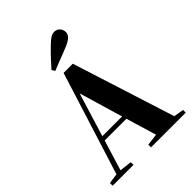

<svg xmlns="http://www.w3.org/2000/svg" viewBox="-244 -987 1107 1107"><g transform="rotate(-45 310.0 -433.0)"><path d="M172 -244 254 -511 333 -244ZM12 0H182V-22L107 -31L164 -217H341L397 -31L325 -22V0H608V-22L547 -32L347 -660H272L74 -31L12 -22ZM234 -721 247 -702C309 -728 355 -743 395 -761C438 -780 448 -799 448 -818C448 -841 431 -866 402 -866C381 -866 365 -856 336 -828C287 -781 261 -751 234 -721Z"/></g></svg>

Font: Source Serif 4 Display
Style: Bold
Weight: 700
Designer: Frank Grießhammer
Foundry: Adobe Systems Incorporated
Version: Version 4.004;hotconv 1.0.117;makeotfexe 2.5.65602